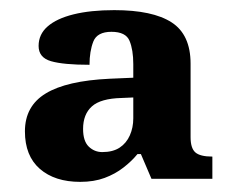

<svg xmlns="http://www.w3.org/2000/svg" viewBox="-20 -739 460 379"><path d="M138.4 -380Q88.1 -380 58.6 -405.7Q29.2 -431.4 29.2 -479.7Q29.2 -529.7 70.4 -554.6Q111.5 -579.6 196.6 -583.6L243.1 -585.6V-612.3Q243.1 -640.5 235.7 -658.4Q228.4 -676.2 200 -676.2Q171.8 -676.2 164.2 -657Q156.7 -637.8 156.7 -611.1Q105.2 -611.1 80.7 -618.2Q56.2 -625.3 56.2 -648.3Q56.2 -671.3 74 -686.8Q91.8 -702.4 125.3 -710.7Q158.9 -719 205.5 -719Q281.4 -719 318.8 -694.8Q356.2 -670.6 356.2 -613.3V-468.3Q356.2 -446.3 365.7 -438.1Q375.2 -429.9 399.2 -429.9V-386H279L258.1 -434.9H251.4Q239.8 -420.7 223.6 -408.2Q207.5 -395.6 186.5 -387.8Q165.6 -380 138.4 -380ZM181.9 -438.8Q202.8 -438.8 216.2 -447.6Q229.5 -456.4 236.3 -471.8Q243.1 -487.1 243.1 -505.4V-546.6L220.2 -545.6Q178.7 -544.6 161.4 -529Q144 -513.4 144 -484.5Q144 -460.4 155.2 -449.6Q166.4 -438.8 181.9 -438.8Z"/></svg>

Font: Noto Serif Telugu
Style: Regular
Weight: 400
Designer: Jelle Bosma - Monotype Design Team
Foundry: Monotype Imaging Inc.
Version: Version 2.003